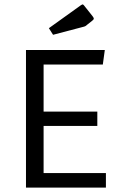

<svg xmlns="http://www.w3.org/2000/svg" viewBox="-20 -852 554 872"><path d="M178 -280V-66H461V0H98V-625H456L447 -559H178V-345H422V-280ZM221 -694 202 -724 347 -828Q353 -832 354 -832Q358 -832 361 -828L400 -779Q406 -771 406 -768Q406 -763 399 -758L375 -739Q371 -735 367 -733Q363 -731 354 -729Z"/></svg>

Font: Changa ExtraLight Light
Style: Regular
Weight: 300
Version: Version 3.002; ttfautohint (v1.8.2)